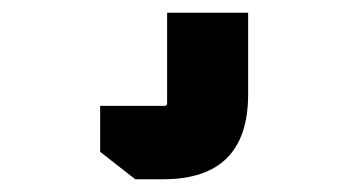

<svg xmlns="http://www.w3.org/2000/svg" viewBox="-20 -92 540 301"><path d="M137 74H238Q242 74 242 70V-72H369V56Q369 189 236 189H192L137 146Z"/></svg>

Font: Oxanium ExtraLight ExtraBold
Style: Regular
Weight: 800
Version: Version 2.000